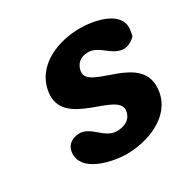

<svg xmlns="http://www.w3.org/2000/svg" viewBox="-126 -647 767 774"><g transform="rotate(-30 257.0 -260.0)"><path d="M63 -113C49 -22 185 7 252 7C346 7 473 -36 490 -147C517 -323 243 -287 257 -375C262 -407 285 -427 320 -427C373 -427 400 -366 454 -366C473 -366 495 -378 508 -393C509 -397 512 -413 513 -417C527 -505 405 -527 339 -527C243 -527 121 -484 103 -369C78 -206 350 -233 336 -145C330 -107 298 -93 263 -93C206 -93 182 -161 126 -161C96 -161 68 -145 63 -113Z"/></g></svg>

Font: Asimov Print
Style: Regular
Weight: 500
Designer: Google
Version: Version 2.000980: 2014